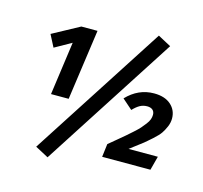

<svg xmlns="http://www.w3.org/2000/svg" viewBox="-117 -888 1168 1103"><g transform="rotate(15 466.5 -336.5)"><path d="M694.8 -756.8 772.9 -714.8 257.8 84 179.2 42ZM347.2 -691.9 288.1 -272H183.1L227.1 -588.9L127.9 -533.2L90.8 -605L251 -691.9ZM754.9 -429.2Q819.3 -429.2 855.2 -397.2Q891.1 -365.2 891.1 -315.9Q891.1 -291 880.6 -266.6Q870.1 -242.2 857.9 -224.4Q845.7 -206.5 815.2 -179.2Q784.7 -151.9 766.4 -137.5Q748 -123 703.1 -89.4Q697.8 -85 694.8 -83H869.1L847.2 0H560.1L569.8 -78.1Q584.5 -90.3 616 -116.5Q647.5 -142.6 661.1 -154.3Q674.8 -166 698.5 -187.3Q722.2 -208.5 733.2 -221.2Q744.1 -233.9 757.1 -250.5Q770 -267.1 774.9 -281Q779.8 -294.9 779.8 -308.1Q779.8 -327.1 768.1 -337.2Q756.3 -347.2 735.8 -347.2Q712.4 -347.2 693.4 -336.9Q674.3 -326.7 651.9 -303.2L591.8 -356Q661.6 -429.2 754.9 -429.2Z"/></g></svg>

Font: FiraGO SemiBold
Style: Italic
Weight: 600
Italic angle: -8°
Designer: bBox Type GmbH
Foundry: bBox Type GmbH
Version: Version 1.001;PS 001.001;hotconv 1.0.88;makeotf.lib2.5.64775